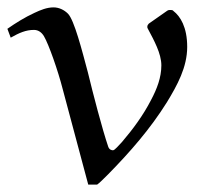

<svg xmlns="http://www.w3.org/2000/svg" viewBox="-41 -489 556 520"><path d="M412 -460 362 -425C360 -423 358 -420 358 -417C358 -415 358 -413 359 -412C376 -380 396 -344 396 -312C396 -279 384 -248 368 -218C347 -177 319 -139 289 -104C281 -96 270 -82 265 -82C262 -82 255 -83 252 -92C236 -139 211 -235 197 -293C181 -353 160 -435 143 -452C133 -462 119 -469 104 -469C86 -469 69 -462 52 -454C26 -442 2 -427 -21 -411L-12 -387C11 -400 29 -408 51 -408C63 -408 72 -401 78 -391C91 -369 116 -298 129 -247L198 11H222C227 8 241 -6 252 -17C311 -77 366 -140 411 -212C439 -258 466 -307 466 -362C466 -416 447 -445 429 -459C427 -462 423 -462 420 -462C418 -462 415 -462 412 -460Z"/></svg>

Font: Neo Euler
Style: Euler
Weight: 500
Designer: Hermann Zapf
Version: Version 000.002